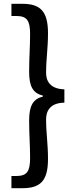

<svg xmlns="http://www.w3.org/2000/svg" viewBox="-20 -817 396 1008"><path d="M40 171H97C189 171 232 136 232 18C232 -63 222 -117 222 -191C222 -234 243 -277 318 -278V-348C243 -350 222 -392 222 -434C222 -509 232 -562 232 -643C232 -761 189 -797 97 -797H40V-733H66C123 -733 138 -707 138 -638C138 -572 133 -514 133 -440C133 -363 153 -328 205 -315V-310C153 -297 133 -261 133 -185C133 -112 138 -54 138 12C138 81 123 107 66 107H40Z"/></svg>

Font: GenYoGothic2 TW M
Style: Regular
Weight: 500
Version: Version 2.100;PS 2.1;hotconv 16.6.51;makeotf.lib2.5.65220 DE